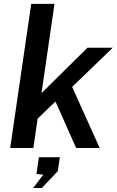

<svg xmlns="http://www.w3.org/2000/svg" viewBox="-20 -763 602 990"><path d="M32.5 0 141 -743H261L194 -282.5L431 -517H561.5L352 -315L494 0H372.5L266 -239.5L174 -151.5L152 0ZM151 206.5 203 137.5 168 134 180.5 47.5H288.5L278 119.5L195.5 206.5Z"/></svg>

Font: Public Sans Thin SemiBold
Style: Italic
Weight: 600
Italic angle: -8°
Version: Version 2.001